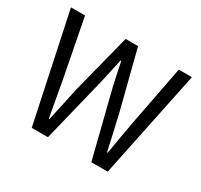

<svg xmlns="http://www.w3.org/2000/svg" viewBox="-139 -836 1063 1016"><g transform="rotate(30 393.0 -328.0)"><path d="M162 0 23 -656H109L178 -299Q187 -245 197 -193Q207 -141 216 -87H220Q231 -141 243 -193.5Q255 -246 266 -299L357 -656H433L524 -299Q536 -247 548 -194Q560 -141 572 -87H576Q585 -141 594 -193.5Q603 -246 613 -299L682 -656H762L626 0H526L427 -395Q418 -433 410.5 -469.5Q403 -506 395 -544H391Q383 -506 374.5 -469.5Q366 -433 358 -395L261 0Z"/></g></svg>

Font: Source Sans Pro
Style: Regular
Weight: 400
Designer: Paul D. Hunt
Foundry: Adobe Systems Incorporated
Version: Version 2.021;PS 2.000;hotconv 1.0.86;makeotf.lib2.5.63406